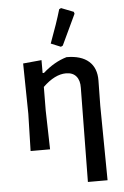

<svg xmlns="http://www.w3.org/2000/svg" viewBox="-60 -765 643 992"><g transform="rotate(-5 261.5 -268.5)"><path d="M285 -717 295 -722 359 -697 362 -687Q335 -628 287 -528L277 -523L226 -544Q265 -648 285 -717ZM171 -463V-396H178Q236 -448 301 -467Q377 -467 416.5 -432Q456 -397 455 -332L453 -202L457 185H355L361 -303Q362 -341 344 -362.5Q326 -384 291 -384Q233 -384 171 -324L170 -202L175 0H74L79 -193L75 -454Z"/></g></svg>

Font: Alegreya Sans Medium
Style: Regular
Weight: 500
Designer: Juan Pablo del Peral
Foundry: Huerta Tipografica
Version: Version 2.007